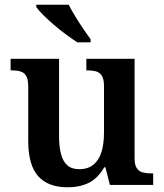

<svg xmlns="http://www.w3.org/2000/svg" viewBox="-20 -786 695 816"><path d="M267 10Q184 10 142 -37.5Q100 -85 100 -187V-417Q100 -447 92 -462Q84 -477 68 -482Q52 -487 28 -487H25V-536H231V-206Q231 -164 239 -132.5Q247 -101 265.5 -84Q284 -67 317 -67Q354 -67 377.5 -86.5Q401 -106 411.5 -141Q422 -176 422 -223V-420Q422 -450 412.5 -464.5Q403 -479 387 -483Q371 -487 350 -487H347V-536H552V-113Q552 -85 561.5 -71Q571 -57 587.5 -53Q604 -49 624 -49H631V0H447L428 -75H423Q395 -27 356.5 -8.5Q318 10 267 10ZM309 -606Q287 -620 260.5 -639.5Q234 -659 208.5 -681Q183 -703 163 -723Q143 -743 134 -756V-766H272Q283 -744 299.5 -717Q316 -690 333.5 -664Q351 -638 365 -619V-606Z"/></svg>

Font: Noto Serif Hebrew SemiBold
Style: Regular
Weight: 600
Version: Version 2.003